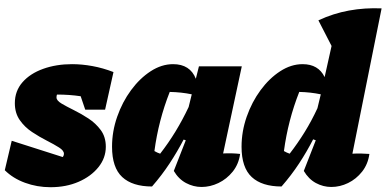

<svg xmlns="http://www.w3.org/2000/svg" viewBox="-28 -772 1614 802"><path d="M-8 -61 21 -184 234 -116Q239 -122 239 -130Q239 -143 218.5 -156Q198 -169 167.5 -184.5Q137 -200 106 -220.5Q75 -241 54.5 -270.5Q34 -300 34 -341Q34 -392 66 -428.5Q98 -465 152.5 -484.5Q207 -504 273 -504Q314 -504 358 -496Q402 -488 446 -471L411 -314H328L309 -370Q262 -377 210 -377Q208 -372 208 -365Q208 -352 229 -339.5Q250 -327 280.5 -312Q311 -297 341.5 -277Q372 -257 393 -228.5Q414 -200 414 -159Q414 -112 383 -73.5Q352 -35 300 -12.5Q248 10 183 10Q127 10 76.5 -8.5Q26 -27 -8 -61Z M607 7Q525 7 482.5 -32.5Q440 -72 440 -159Q440 -223 461.5 -284.5Q483 -346 519.5 -395.5Q556 -445 601.5 -474.5Q647 -504 695 -504Q766 -504 790 -443L803 -495H982L904 -131Q940 -133 975 -129Q969 -86 944 -55Q919 -24 884.5 -7.5Q850 9 814 9Q780 9 749 -7.5Q718 -24 698 -58L748 -186L739 -189Q713 -139 680.5 -89.5Q648 -40 607 7ZM617 -141Q629 -134 641 -130Q676 -175 705.5 -223.5Q735 -272 760 -325L773 -378Q730 -387 681 -388Q634 -269 617 -141Z M1473 -752H1474V-751ZM1148 7Q1066 7 1023.5 -32.5Q981 -72 981 -159Q981 -223 1002.5 -284.5Q1024 -346 1060.5 -395.5Q1097 -445 1142.5 -474.5Q1188 -504 1236 -504Q1302 -504 1328 -450L1357 -580L1302 -687Q1364 -716 1430 -728Q1496 -740 1566 -737L1444 -130Q1478 -132 1515 -129Q1509 -86 1484.5 -55Q1460 -24 1426 -7.5Q1392 9 1356 9Q1322 9 1291.5 -7.5Q1261 -24 1241 -58L1291 -186L1280 -190Q1254 -139 1221.5 -89.5Q1189 -40 1148 7ZM1158 -141Q1170 -134 1182 -130Q1216 -174 1245 -221Q1274 -268 1298 -320L1312 -378Q1269 -387 1222 -388Q1175 -269 1158 -141Z"/></svg>

Font: Piazzolla Black
Style: Italic
Weight: 900
Italic angle: -11.3°
Designer: Juan Pablo del Peral
Foundry: Huerta Tipografica
Version: Version 1.330